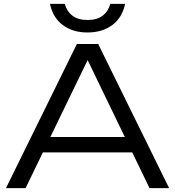

<svg xmlns="http://www.w3.org/2000/svg" viewBox="-20 -979 911 999"><path d="M168 -186V-266H696V-186ZM491 -750 860 0H758L411 -718H461L113 0H11L380 -750ZM240 -959H317Q328 -919 357.5 -897Q387 -875 435 -875Q484 -875 513.5 -897Q543 -919 554 -959H631Q616 -887 564 -848.5Q512 -810 435 -810Q359 -810 307 -848.5Q255 -887 240 -959Z"/></svg>

Font: Unbounded Light
Style: Regular
Weight: 300
Designer: Luke Prowse, Jean-Baptiste Morizot, Fátima Lázaro, Florian Runge
Foundry: NaN
Version: Version 1.700